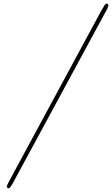

<svg xmlns="http://www.w3.org/2000/svg" viewBox="-20 -768 605 1036"><path d="M17.1 236.8Q17.1 233.9 24.9 217.8L521 -700.2Q540 -734.4 544.9 -741.2Q549.8 -748 556.2 -748Q564.9 -748 564.9 -736.8Q564.9 -735.8 559.1 -721.2L48.8 221.2Q33.7 248 26.9 248Q17.1 248 17.1 236.8Z"/></svg>

Font: CMU Serif Extra
Style: RomanSlanted
Weight: 500
Italic angle: -9.46001°
Version: Version 0.7.0